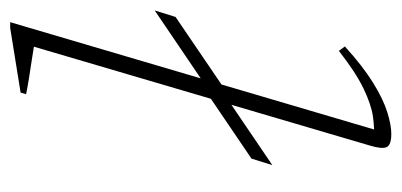

<svg xmlns="http://www.w3.org/2000/svg" viewBox="-221 -539 770 368"><g transform="rotate(-90 164.0 -355.0)"><path d="M44 -258 170 -343.5 190 -350 328 -443.5 315.5 -403.5 178 -310 157.5 -303.5 31.5 -218ZM258.5 -675Q249.5 -676.5 233.5 -679Q217.5 -681.5 199.8 -684.2Q182 -687 167.5 -690L170.5 -700.5L294.5 -720.5H305.5L96 -10L84 -23.5Q102 -22 124.8 -25.2Q147.5 -28.5 178.2 -43.2Q209 -58 250.5 -90.5L259 -79Q221 -44.5 189.5 -25Q158 -5.5 133.2 2.2Q108.5 10 91.5 10Q70 10 66 1Q62 -8 69 -31Z"/></g></svg>

Font: Newsreader ExtraLight
Style: Italic
Weight: 250
Italic angle: -17°
Designer: Hugues Gentile
Foundry: Production Type
Version: Version 1.003